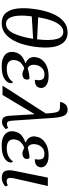

<svg xmlns="http://www.w3.org/2000/svg" viewBox="706 -1516 820 2272"><g transform="rotate(90 1116.0 -380.0)"><path d="M255 10Q178 10 135.5 -37Q93 -84 81.5 -171Q70 -258 87 -379Q104 -500 140.5 -587.5Q177 -675 233 -722.5Q289 -770 366 -770Q439 -770 482 -722.5Q525 -675 537.5 -587Q550 -499 533 -378Q516 -258 478.5 -171Q441 -84 385 -37Q329 10 255 10ZM445 -409Q463 -553 443 -636Q423 -719 358 -719Q314 -719 280.5 -682Q247 -645 223 -578.5Q199 -512 184 -422ZM263 -41Q330 -41 373 -126.5Q416 -212 439 -362L174 -346Q161 -254 166 -185.5Q171 -117 194.5 -79Q218 -41 263 -41Z M763 10Q698 10 658.5 -10Q619 -30 604 -63Q589 -96 596 -136Q606 -195 644 -225.5Q682 -256 725 -270L726 -275Q687 -289 668 -321Q649 -353 657 -396Q669 -466 729.5 -505.5Q790 -545 878 -545Q933 -545 965.5 -530.5Q998 -516 1011.5 -492.5Q1025 -469 1020 -444Q1015 -416 993.5 -399Q972 -382 924 -382Q935 -435 922.5 -465.5Q910 -496 862 -496Q814 -496 785.5 -467.5Q757 -439 749 -397Q742 -358 753.5 -331.5Q765 -305 790 -298Q823 -308 856.5 -314Q890 -320 911 -319Q918 -312 920.5 -301.5Q923 -291 921 -280Q918 -258 899.5 -246.5Q881 -235 857 -235Q844 -235 825.5 -241.5Q807 -248 787 -257Q755 -245 727 -219Q699 -193 692 -150Q684 -105 709 -77.5Q734 -50 795 -50Q901 -50 953 -126Q958 -121 962 -111Q966 -101 963 -87Q956 -49 907.5 -19.5Q859 10 763 10Z M993 0 1323 -512Q1319 -578 1313.5 -613Q1308 -648 1295.5 -662.5Q1283 -677 1257 -679Q1231 -681 1186 -681Q1191 -714 1213 -742Q1235 -770 1279 -770Q1327 -770 1348.5 -728.5Q1370 -687 1376 -586L1407 -128Q1409 -89 1416.5 -70.5Q1424 -52 1446 -52Q1457 -52 1470.5 -56Q1484 -60 1495 -66L1507 -34Q1493 -22 1471.5 -8Q1450 6 1421 6Q1384 6 1368 -16.5Q1352 -39 1349 -94L1332 -375H1328L1104 0Z M1702 10Q1637 10 1597.5 -10Q1558 -30 1543 -63Q1528 -96 1535 -136Q1545 -195 1583 -225.5Q1621 -256 1664 -270L1665 -275Q1626 -289 1607 -321Q1588 -353 1596 -396Q1608 -466 1668.5 -505.5Q1729 -545 1817 -545Q1872 -545 1904.5 -530.5Q1937 -516 1950.5 -492.5Q1964 -469 1959 -444Q1954 -416 1932.5 -399Q1911 -382 1863 -382Q1874 -435 1861.5 -465.5Q1849 -496 1801 -496Q1753 -496 1724.5 -467.5Q1696 -439 1688 -397Q1681 -358 1692.5 -331.5Q1704 -305 1729 -298Q1762 -308 1795.5 -314Q1829 -320 1850 -319Q1857 -312 1859.5 -301.5Q1862 -291 1860 -280Q1857 -258 1838.5 -246.5Q1820 -235 1796 -235Q1783 -235 1764.5 -241.5Q1746 -248 1726 -257Q1694 -245 1666 -219Q1638 -193 1631 -150Q1623 -105 1648 -77.5Q1673 -50 1734 -50Q1840 -50 1892 -126Q1897 -121 1901 -111Q1905 -101 1902 -87Q1895 -49 1846.5 -19.5Q1798 10 1702 10Z M2086 9Q2024 9 2005.5 -27.5Q1987 -64 2001 -138L2082 -536H2181L2090 -134Q2081 -93 2088.5 -71Q2096 -49 2122 -49Q2138 -49 2149 -52.5Q2160 -56 2174 -63L2186 -31Q2168 -17 2142 -4Q2116 9 2086 9Z"/></g></svg>

Font: Noto Serif SemiCondensed
Style: Italic
Weight: 400
Width: 4
Italic angle: -12°
Designer: Monotype Design Team
Foundry: Monotype Imaging Inc.
Version: Version 2.013